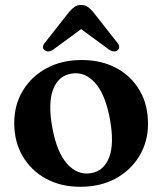

<svg xmlns="http://www.w3.org/2000/svg" viewBox="-20 -722 638 755"><path d="M301.5 -486Q379 -486 437.8 -454.2Q496.5 -422.5 529.2 -366.2Q562 -310 562 -235.5Q562 -165 528.2 -108.8Q494.5 -52.5 434.8 -20Q375 12.5 296.5 12.5Q219 12.5 160.5 -19.5Q102 -51.5 69 -108Q36 -164.5 36 -238Q36 -309.5 69.8 -365.5Q103.5 -421.5 163.2 -453.8Q223 -486 301.5 -486ZM337 -41Q388.5 -49 409.2 -103.2Q430 -157.5 412 -254.5Q394.5 -350.5 354 -396Q313.5 -441.5 261 -432.5Q209.5 -424.5 188.8 -370.2Q168 -316 186 -219Q203.5 -123 244 -77.8Q284.5 -32.5 337 -41ZM190 -527.5Q170 -513.5 154.5 -525Q149 -529.5 149 -537.2Q149 -545 157 -554.5L252.5 -676Q263.5 -688.5 274 -695.5Q284.5 -702.5 299.5 -702.5Q314 -702.5 324.2 -695.5Q334.5 -688.5 345.5 -676L441 -554.5Q449 -545 448.8 -537.2Q448.5 -529.5 443.5 -525Q428.5 -513.5 408 -527.5L299 -607.5Z"/></svg>

Font: Fraunces 9pt S000 SemiBold
Style: Regular
Weight: 600
Version: Version 1.000; ttfautohint (v1.8.3)